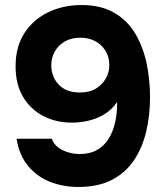

<svg xmlns="http://www.w3.org/2000/svg" viewBox="-20 -736 661 764"><path d="M292 8Q231 8 179 -12.5Q127 -33 91.5 -76Q56 -119 46 -184H186Q197 -154 229 -138.5Q261 -123 297 -123Q338 -123 366.5 -139.5Q395 -156 412 -183.5Q429 -211 437 -244.5Q445 -278 446 -313Q446 -317 446 -321.5Q446 -326 446 -330Q424 -298 393 -280Q362 -262 329 -255Q296 -248 266 -248Q203 -248 152 -274.5Q101 -301 71.5 -351Q42 -401 42 -472Q42 -551 78 -605.5Q114 -660 173.5 -688Q233 -716 304 -716Q382 -716 435 -685Q488 -654 519 -601Q550 -548 563.5 -483Q577 -418 577 -350Q577 -276 561.5 -211.5Q546 -147 512.5 -97.5Q479 -48 424.5 -20Q370 8 292 8ZM298 -368Q337 -368 362.5 -384Q388 -400 401.5 -424.5Q415 -449 415 -476Q415 -510 399.5 -534.5Q384 -559 358.5 -572.5Q333 -586 300 -586Q264 -586 238 -571Q212 -556 198 -531Q184 -506 184 -477Q184 -431 213.5 -399.5Q243 -368 298 -368Z"/></svg>

Font: Onest
Style: Bold
Weight: 700
Designer: Dmitri Voloshin, Andrey Kudryavtsev
Foundry: Dmitri Voloshin, Andrey Kudryavtsev
Version: Version 1.000;gftools[0.9.33]